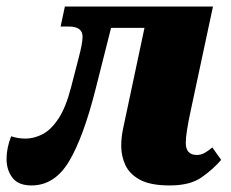

<svg xmlns="http://www.w3.org/2000/svg" viewBox="-56 -556 706 586"><path d="M40 10Q0 10 -18 -13.5Q-36 -37 -36 -71Q-36 -104 -22 -140Q-1 -133 22 -133Q48 -133 74 -146.5Q100 -160 122.5 -194Q145 -228 161 -290L184 -379Q196 -424 196 -444Q196 -475 154 -475H129L142 -536H594L526 -218Q511 -149 511 -120Q511 -83 545 -83Q557 -83 568 -89Q579 -95 592 -106L619 -68Q594 -39 559 -14.5Q524 10 462 10Q403 10 371 -7.5Q339 -25 326.5 -52.5Q314 -80 314 -110Q314 -138 320 -165L385 -471H283L236 -285Q199 -138 155 -64Q111 10 40 10Z"/></svg>

Font: Noto Serif Black
Style: Italic
Weight: 900
Italic angle: -12°
Designer: Monotype Design Team
Foundry: Monotype Imaging Inc.
Version: Version 2.013